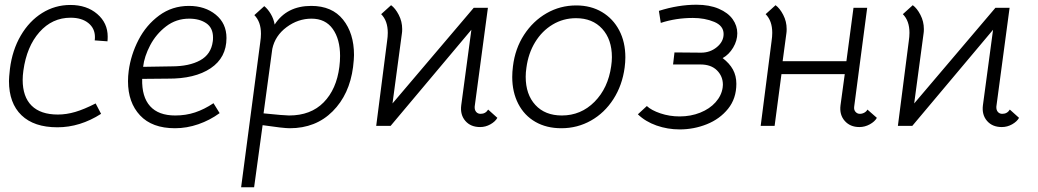

<svg xmlns="http://www.w3.org/2000/svg" viewBox="-20 -533 4395 813"><path d="M18 -190Q18 -205 22 -241Q32 -321 68 -382.5Q104 -444 158.5 -478Q213 -512 278 -512Q347 -512 391.5 -474Q436 -436 436 -378Q436 -365 435 -358L381 -362Q382 -367 382 -376Q382 -413 354 -435.5Q326 -458 279 -458Q201 -458 147 -397Q93 -336 79 -234Q76 -213 76 -195Q76 -123 114 -85.5Q152 -48 225 -48Q261 -48 298.5 -59Q336 -70 385 -95L408 -51Q319 6 223 6Q124 6 71 -45Q18 -96 18 -190Z M522 -189Q522 -211 525 -233Q534 -301 566.5 -364Q599 -427 654 -467.5Q709 -508 780 -508Q848 -508 893.5 -471Q939 -434 939 -372Q939 -289 872 -244Q805 -199 690 -200L582 -199Q580 -123 615.5 -83.5Q651 -44 722 -44Q767 -44 806 -57Q845 -70 884 -96L910 -54Q869 -24 820 -7Q771 10 721 10Q624 10 573 -44.5Q522 -99 522 -189ZM881 -358Q882 -363 882 -374Q882 -415 853.5 -434.5Q825 -454 781 -454Q726 -454 683.5 -421.5Q641 -389 616 -341.5Q591 -294 586 -250L707 -252Q781 -252 827.5 -277.5Q874 -303 881 -358Z M1479 -300Q1479 -283 1475 -249Q1460 -133 1388.5 -61.5Q1317 10 1207 10Q1180 10 1092 -3L1056 260H1001L1082 -354Q1085 -374 1085 -390Q1085 -441 1057 -469L1099 -507Q1114 -495 1126.5 -474Q1139 -453 1143 -429Q1194 -508 1298 -508Q1386 -508 1432.5 -450Q1479 -392 1479 -300ZM1417 -250Q1420 -274 1420 -296Q1420 -367 1389 -410.5Q1358 -454 1299 -454Q1242 -454 1193.5 -418Q1145 -382 1133 -326L1096 -53Q1184 -44 1204 -44Q1296 -44 1350.5 -99.5Q1405 -155 1417 -250Z M1986 -500H2046L1990 -82Q1989 -68 1996 -59.5Q2003 -51 2015 -51Q2036 -51 2047 -69L2086 -34Q2077 -18 2056.5 -6.5Q2036 5 2013 5Q1973 5 1950.5 -21Q1928 -47 1933 -87L1976 -407L1634 0H1573L1619 -358Q1622 -378 1622 -394Q1622 -445 1594 -473L1636 -511Q1654 -498 1668.5 -470Q1683 -442 1683 -410Q1683 -399 1682 -393L1642 -95Z M2149 -207Q2149 -228 2152 -252Q2161 -327 2199 -385.5Q2237 -444 2294.5 -477Q2352 -510 2420 -510Q2482 -510 2529 -482Q2576 -454 2602 -404.5Q2628 -355 2628 -290Q2628 -270 2625 -247Q2615 -172 2577.5 -113.5Q2540 -55 2482.5 -22.5Q2425 10 2357 10Q2294 10 2247 -17Q2200 -44 2174.5 -93.5Q2149 -143 2149 -207ZM2568 -253Q2571 -273 2571 -291Q2571 -366 2530 -411Q2489 -456 2419 -456Q2365 -456 2320 -429Q2275 -402 2246 -354.5Q2217 -307 2209 -246Q2206 -227 2206 -208Q2206 -133 2247 -88.5Q2288 -44 2359 -44Q2440 -44 2497.5 -102Q2555 -160 2568 -253Z M2681 -49 2719 -84Q2738 -66 2776.5 -53Q2815 -40 2858 -40Q2905 -40 2945 -56Q2985 -72 3010 -100Q3035 -128 3040 -162L3041 -174Q3041 -210 3016 -235Q2991 -260 2946 -260H2830L2836 -311L2949 -310Q2987 -310 3015.5 -333.5Q3044 -357 3044 -389Q3044 -424 3004 -440.5Q2964 -457 2914 -457Q2842 -457 2778 -436L2770 -487Q2852 -513 2929 -513Q2984 -513 3023.5 -496Q3063 -479 3082.5 -451.5Q3102 -424 3102 -392Q3102 -361 3084.5 -331.5Q3067 -302 3040 -287Q3069 -265 3083.5 -238.5Q3098 -212 3098 -178Q3098 -116 3063 -72.5Q3028 -29 2973 -7Q2918 15 2858 15Q2807 15 2760 -1.5Q2713 -18 2681 -49Z M3621 -51Q3631 -51 3640 -56Q3649 -61 3653 -69L3693 -34Q3684 -18 3663 -6.5Q3642 5 3619 5Q3580 5 3557 -21Q3534 -47 3539 -87L3557 -219H3289L3260 0H3201L3247 -358Q3250 -378 3250 -394Q3250 -445 3222 -473L3264 -511Q3282 -498 3296.5 -470Q3311 -442 3311 -410Q3311 -399 3310 -393L3294 -274H3564L3594 -500H3652L3597 -82Q3595 -68 3602.5 -59.5Q3610 -51 3621 -51Z M4195 -500H4255L4199 -82Q4198 -68 4205 -59.5Q4212 -51 4224 -51Q4245 -51 4256 -69L4295 -34Q4286 -18 4265.5 -6.5Q4245 5 4222 5Q4182 5 4159.5 -21Q4137 -47 4142 -87L4185 -407L3843 0H3782L3828 -358Q3831 -378 3831 -394Q3831 -445 3803 -473L3845 -511Q3863 -498 3877.5 -470Q3892 -442 3892 -410Q3892 -399 3891 -393L3851 -95Z"/></svg>

Font: Bellota
Style: Italic
Weight: 400
Italic angle: -7.5°
Designer: Kemie Guaida
Foundry: Kemie Guaida
Version: Version 4.001